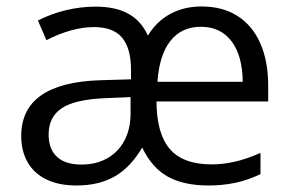

<svg xmlns="http://www.w3.org/2000/svg" viewBox="-20 -566 909 596"><path d="M45.9 -144Q45.9 -226.6 107.4 -269.8Q168.9 -313 290.5 -316.9L386.7 -319.8V-348.6Q386.7 -416 359.1 -449Q331.5 -481.9 272 -481.9Q203.6 -481.9 124 -441.4L97.7 -502.4Q140.1 -523.9 185.8 -534.7Q231.4 -545.4 276.9 -545.4Q338.9 -545.4 378.7 -523.2Q418.5 -501 439 -455.6Q466.8 -500.5 509.3 -523.2Q551.8 -545.9 606 -545.9Q670.9 -545.9 717.3 -516.4Q763.7 -486.8 788.1 -431.4Q812.5 -376 812.5 -300.3V-251H465.8Q466.3 -150.4 507.6 -103Q548.8 -55.7 636.7 -55.7Q672.4 -55.7 708.7 -64Q745.1 -72.3 788.6 -91.3V-25.4Q747.1 -5.9 708 2Q668.9 9.8 627.9 9.8Q550.3 9.8 501 -17.6Q451.7 -44.9 421.4 -107.9Q384.8 -45.9 335.7 -18.1Q286.6 9.8 217.3 9.8Q162.6 9.8 124 -9Q85.4 -27.8 65.7 -62.5Q45.9 -97.2 45.9 -144ZM385.3 -214.4V-264.6L305.7 -261.2Q212.9 -257.3 171.9 -230.2Q130.9 -203.1 130.9 -148.4Q130.9 -103.5 156.7 -79.3Q182.6 -55.2 232.9 -55.2Q278.3 -55.2 312.7 -74.5Q347.2 -93.8 366.2 -129.6Q385.3 -165.5 385.3 -214.4ZM603.5 -482.9Q543.9 -482.9 509.3 -439.5Q474.6 -396 468.8 -312H733.4Q732.9 -392.1 699 -437.5Q665 -482.9 603.5 -482.9Z"/></svg>

Font: Viking Open Sans
Style: Regular
Weight: 400
Foundry: Ascender Corporation
Version: Version 2.001